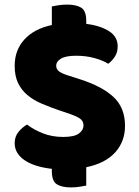

<svg xmlns="http://www.w3.org/2000/svg" viewBox="-20 -723 605 837"><path d="M241 -241Q197 -256 161 -271.5Q125 -287 99 -309Q73 -331 58.5 -361.5Q44 -392 44 -436Q44 -504 86 -550.5Q128 -597 206 -614V-695Q215 -697 234 -700Q253 -703 273 -703Q312 -703 334 -689.5Q356 -676 356 -632V-619Q418 -611 455.5 -587Q493 -563 493 -521Q493 -495 481 -476.5Q469 -458 452 -445Q430 -459 393 -469.5Q356 -480 312 -480Q267 -480 246 -467.5Q225 -455 225 -436Q225 -421 238 -411.5Q251 -402 277 -394L330 -377Q424 -347 474.5 -300.5Q525 -254 525 -174Q525 -106 482 -58.5Q439 -11 356 6V86Q347 88 328 91Q309 94 289 94Q250 94 228 80.5Q206 67 206 23V13Q170 9 140.5 0Q111 -9 89.5 -23Q68 -37 56 -56Q44 -75 44 -99Q44 -128 61 -148.5Q78 -169 98 -180Q126 -158 166.5 -142Q207 -126 255 -126Q304 -126 324 -141Q344 -156 344 -176Q344 -196 328 -206.5Q312 -217 283 -227Z"/></svg>

Font: Baloo
Style: Regular
Weight: 400
Designer: Sarang Kulkarni and Ek Type
Foundry: Ek Type
Version: Version 1.443;PS 1.000;hotconv 16.6.51;makeotf.lib2.5.65220;